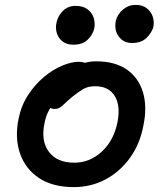

<svg xmlns="http://www.w3.org/2000/svg" viewBox="-20 -754 660 786"><path d="M282 12Q196 12 140 -25Q84 -62 62 -125.5Q40 -189 56 -268Q67 -322 95 -365Q123 -408 159.5 -438.5Q196 -469 234 -485Q272 -501 303 -501Q316 -501 327 -497Q327 -497 328 -497Q351 -503 373 -503Q451 -503 499.5 -469Q548 -435 565.5 -375.5Q583 -316 567 -240Q553 -164 511.5 -107Q470 -50 411 -19Q352 12 282 12ZM186 -312Q184 -309 183 -307Q168 -282 162 -249Q147 -176 180.5 -132Q214 -88 284 -88Q348 -88 397 -133.5Q446 -179 461 -254Q474 -322 449.5 -361.5Q425 -401 369 -401Q340 -401 320 -389Q300 -377 275 -357Q257 -342 246 -331Q235 -320 225.5 -314Q216 -308 202 -308Q193 -308 186 -312ZM520 -578Q486 -578 466.5 -604Q447 -630 454 -668Q460 -695 483 -714.5Q506 -734 535 -734Q563 -734 580.5 -720.5Q598 -707 605 -686.5Q612 -666 608 -645Q603 -623 581.5 -600.5Q560 -578 520 -578ZM280 -571Q255 -571 238 -583Q221 -595 213.5 -616Q206 -637 211 -660Q217 -690 238 -710Q259 -730 289 -730Q320 -730 338.5 -716Q357 -702 363.5 -681Q370 -660 366 -638Q360 -612 339 -591.5Q318 -571 280 -571Z"/></svg>

Font: Shantell Sans Light Medium
Style: Italic
Weight: 500
Italic angle: -11°
Version: Version 1.011;[c5ecc13dd]